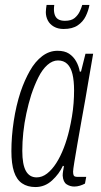

<svg xmlns="http://www.w3.org/2000/svg" viewBox="-20 -743 409 775"><path d="M123 12Q91 12 69 -3Q47 -18 36.5 -50Q26 -82 26 -133Q26 -192 35.5 -254.5Q45 -317 63 -372Q79 -419 100.5 -457Q122 -495 150.5 -516.5Q179 -538 212 -538Q241 -538 258.5 -526.5Q276 -515 287 -496Q298 -477 302 -454H307L325 -526H356L336 -410Q332 -384 324.5 -342.5Q317 -301 308.5 -253.5Q300 -206 292.5 -162.5Q285 -119 280 -88.5Q275 -58 275 -50Q275 -39 278 -34Q281 -29 294 -29H328L323 -2Q314 3 302.5 6.5Q291 10 280 10Q263 10 249 1Q235 -8 233 -34Q233 -42 234.5 -51.5Q236 -61 238 -72L234 -74Q219 -41 190 -14.5Q161 12 123 12ZM128 -27Q150 -27 170 -42.5Q190 -58 207 -84.5Q224 -111 237.5 -146Q251 -181 260 -220Q266 -246 270.5 -273Q275 -300 277 -326.5Q279 -353 279 -378Q279 -417 272.5 -444Q266 -471 251.5 -485Q237 -499 214 -499Q192 -499 171.5 -481Q151 -463 135 -431Q119 -399 106 -360Q95 -325 86.5 -285.5Q78 -246 74 -208Q70 -170 70 -134Q70 -79 84.5 -53Q99 -27 128 -27ZM237 -626Q214 -626 197.5 -635.5Q181 -645 173 -660.5Q165 -676 165 -694Q165 -701 166 -708.5Q167 -716 168 -723H199Q196 -701 200 -686.5Q204 -672 214.5 -665.5Q225 -659 242 -659Q268 -659 281.5 -670.5Q295 -682 302 -697Q309 -712 312 -723H341Q337 -700 326 -677.5Q315 -655 293.5 -640.5Q272 -626 237 -626Z"/></svg>

Font: Archivo ExtraCondensed Thin
Style: Italic
Weight: 250
Width: 2
Italic angle: -10°
Designer: Hector Gatti
Foundry: Omnibus-Type
Version: Version 2.001